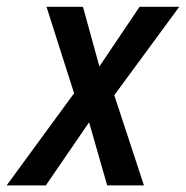

<svg xmlns="http://www.w3.org/2000/svg" viewBox="-65 -561 562 581"><path d="M-44.9 0 159.2 -278.8 75.7 -540.5H186L235.8 -359.9L357.4 -540.5H477.5L280.8 -272.9L370.6 0H259.3L204.6 -190.9L73.7 0Z"/></svg>

Font: Open Sans SemiCondensed SemiBold
Style: Italic
Weight: 600
Width: 4
Italic angle: -12°
Designer: Monotype Design Team
Foundry: Monotype Imaging Inc.
Version: Version 3.000